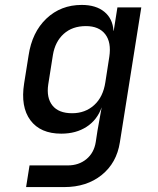

<svg xmlns="http://www.w3.org/2000/svg" viewBox="-20 -580 640 780"><path d="M86 180 100 92H255Q300 92 331 66.5Q362 41 369 -3L376 -49L393 -144Q375 -93 332 -65Q289 -37 229 -37Q144 -37 103.5 -91.5Q63 -146 78 -241L96 -354Q110 -449 168.5 -504.5Q227 -560 312 -560Q370 -560 404 -532Q438 -504 441 -455H442L457 -550H554L467 -2Q454 82 393 131Q332 180 241 180ZM273 -120Q326 -120 362.5 -153Q399 -186 408 -246L424 -349Q433 -408 407.5 -441Q382 -474 329 -474Q274 -474 239 -442.5Q204 -411 195 -357L176 -237Q168 -183 193 -151.5Q218 -120 273 -120Z"/></svg>

Font: JetBrains Mono NL Medium
Style: Italic
Weight: 500
Italic angle: -9°
Monospace: yes
Designer: Philipp Nurullin, Konstantin Bulenkov
Foundry: JetBrains
Version: Version 2.305; ttfautohint (v1.8.4.7-5d5b)